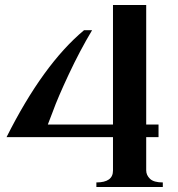

<svg xmlns="http://www.w3.org/2000/svg" viewBox="-20 -545 709 763"><path d="M627 180V198H363V180Q429 180 429 133V0H6Q151 -289 314 -425H346Q297 -343 253 -249Q209 -155 190 -102L170 -50H429V-525H561V-50H610V0H561V132Q561 151 576 165.5Q591 180 627 180Z"/></svg>

Font: Uncial Antiqua
Style: Regular
Weight: 400
Designer: Astigmatic (AOETI)
Foundry: Astigmatic (AOETI)
Version: Version 1.000